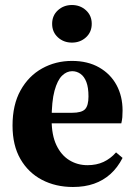

<svg xmlns="http://www.w3.org/2000/svg" viewBox="-20 -731 541 766"><path d="M271 15Q202 15 147.5 -13.5Q93 -42 61.5 -96.5Q30 -151 30 -230Q30 -313 62 -370.5Q94 -428 148 -458Q202 -488 267 -488Q330 -488 375.5 -462Q421 -436 445 -391.5Q469 -347 469 -290Q469 -274 468 -263Q467 -252 464 -239H92V-281H267Q306 -281 319.5 -295.5Q333 -310 333 -346Q333 -382 324.5 -404Q316 -426 301 -436.5Q286 -447 268 -447Q246 -447 227.5 -429Q209 -411 197.5 -369Q186 -327 186 -253Q186 -192 205 -152Q224 -112 256.5 -92Q289 -72 329 -72Q365 -72 393 -85Q421 -98 443 -123L469 -101Q449 -62 420.5 -36.5Q392 -11 355 2Q318 15 271 15ZM267 -561Q234 -561 211 -582Q188 -603 188 -636Q188 -669 211 -690Q234 -711 267 -711Q300 -711 323 -690Q346 -669 346 -636Q346 -603 323 -582Q300 -561 267 -561Z"/></svg>

Font: Source Serif 4 36pt
Style: Bold
Weight: 700
Designer: Frank Grießhammer
Foundry: Adobe Systems Incorporated
Version: Version 4.004;hotconv 1.0.116;makeotfexe 2.5.65601